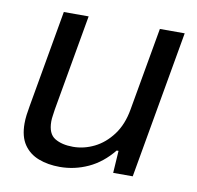

<svg xmlns="http://www.w3.org/2000/svg" viewBox="-66 -594 693 674"><g transform="rotate(10 281.0 -257.0)"><path d="M188.7 12Q146.7 12 113.1 -0.8Q79.5 -13.6 60.1 -42Q40.8 -70.3 40.8 -117Q40.8 -131.8 42.8 -147.4Q44.9 -163 48 -180.4L108.7 -526H197.2L137.1 -184.3Q135.5 -172.1 133.8 -161Q132 -149.9 132 -140.3Q132 -96.4 157.2 -81Q182.5 -65.6 222.3 -65.6Q261.1 -65.6 297.9 -83.7Q334.7 -101.9 362.1 -138.6Q389.4 -175.3 398.8 -229.8L451.1 -526H539.6L447.1 0H377.4L382.5 -79.3H375.9Q337.8 -32.4 289.5 -10.2Q241.2 12 188.7 12Z"/></g></svg>

Font: Archivo Variable SemiBold
Style: Italic
Weight: 600
Italic angle: -10°
Designer: Hector Gatti
Foundry: Omnibus-Type
Version: Version 2.001